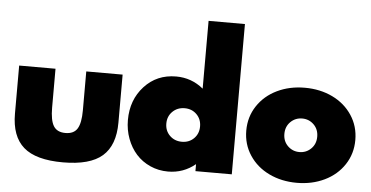

<svg xmlns="http://www.w3.org/2000/svg" viewBox="-53 -881 1924 995"><g transform="rotate(5 909.0 -384.0)"><path d="M35.9 -215.5V-465.5H225V-262.7Q225 -197.3 243.2 -167.7Q261.4 -138.2 305 -138.2Q348.6 -138.2 366.8 -167.7Q385 -197.3 385 -262.7V-465.5H574.1V-215.5Q574.1 -97.7 510 -41.6Q445.9 14.5 305 14.5Q164.1 14.5 100 -41.6Q35.9 -97.7 35.9 -215.5Z M851.8 14.5Q801.8 14.5 758.9 -4.8Q715.9 -24.1 685.9 -57.5Q655.9 -90.9 638.9 -136.6Q621.8 -182.3 621.8 -233.6Q621.8 -338.6 686.6 -409.3Q751.4 -480 851.8 -480Q931.8 -480 993.6 -429.1V-781.8H1182.7V0H993.6V-36.4Q931.8 14.5 851.8 14.5ZM847 -295.2Q821.8 -270.5 821.8 -232.7Q821.8 -195 847 -170.2Q872.3 -145.5 910 -145.5Q947.7 -145.5 972.5 -170.2Q997.3 -195 997.3 -232.7Q997.3 -270.5 972.5 -295.2Q947.7 -320 910 -320Q872.3 -320 847 -295.2Z M1275.2 -104.5Q1237.7 -161.4 1237.7 -232.7Q1237.7 -304.1 1275.2 -360.9Q1312.7 -417.7 1377.3 -448.9Q1441.8 -480 1521.4 -480Q1600.9 -480 1665.5 -448.9Q1730 -417.7 1767.5 -360.9Q1805 -304.1 1805 -232.7Q1805 -161.4 1767.5 -104.5Q1730 -47.7 1665.5 -16.6Q1600.9 14.5 1521.4 14.5Q1441.8 14.5 1377.3 -16.6Q1312.7 -47.7 1275.2 -104.5ZM1460.9 -295.5Q1435.9 -270.9 1435.9 -232.7Q1435.9 -194.5 1460.9 -170Q1485.9 -145.5 1521.4 -145.5Q1556.8 -145.5 1581.8 -170Q1606.8 -194.5 1606.8 -232.7Q1606.8 -270.9 1581.8 -295.5Q1556.8 -320 1521.4 -320Q1485.9 -320 1460.9 -295.5Z"/></g></svg>

Font: Spartan MB Black
Style: Regular
Weight: 900
Designer: Matt Bailey, Mirko Velimirovic
Foundry: Matt Bailey
Version: Version 1.005